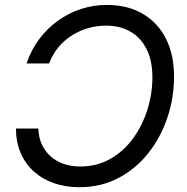

<svg xmlns="http://www.w3.org/2000/svg" viewBox="-20 -758 768 788"><path d="M418.9 -737.8Q502.9 -737.8 564.9 -701.9Q627 -666 660.6 -600.1Q694.3 -534.2 694.3 -443.4Q694.3 -356.9 667.2 -275.9Q640.1 -194.8 589.1 -130.1Q538.1 -65.4 466.3 -27.6Q394.5 10.3 305.7 10.3Q249 10.3 201.7 -6.1Q154.3 -22.5 119.4 -53.7Q84.5 -85 65.2 -129.4Q45.9 -173.8 45.4 -230.5H137.2Q138.7 -192.9 152.3 -164.1Q166 -135.3 189 -115.2Q211.9 -95.2 242.4 -85Q272.9 -74.7 309.1 -74.7Q377.9 -74.7 432.9 -106Q487.8 -137.2 526.1 -189.9Q564.5 -242.7 585 -308.1Q605.5 -373.5 605.5 -441.4Q605.5 -509.3 581.5 -556.6Q557.6 -604 514.9 -628.4Q472.2 -652.8 415.5 -652.8Q377.4 -652.8 341.8 -642.6Q306.2 -632.3 274.9 -612.5Q243.7 -592.8 219.7 -564Q195.8 -535.2 181.6 -497.6H88.9Q107.9 -553.2 140.9 -597.4Q173.8 -641.6 217.8 -673.1Q261.7 -704.6 312.7 -721.2Q363.8 -737.8 418.9 -737.8Z"/></svg>

Font: Inter 18pt
Style: Italic
Weight: 400
Italic angle: -9.3988°
Designer: Rasmus Andersson
Foundry: rsms
Version: Version 4.001;git-66647c0bb